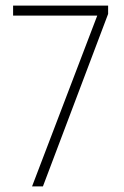

<svg xmlns="http://www.w3.org/2000/svg" viewBox="-20 -669 445 689"><path d="M95 0H134L368 -619V-649H27V-613H329Z"/></svg>

Font: Noto Sans Telugu ExtraCondensed ExtraLight
Style: Regular
Weight: 200
Width: 2
Designer: Jelle Bosma - Monotype Design Team
Foundry: Monotype Imaging Inc.
Version: Version 2.005